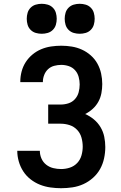

<svg xmlns="http://www.w3.org/2000/svg" viewBox="-20 -984 640 1012"><path d="M302 8Q274 8 245.5 4Q217 0 190.5 -10.5Q164 -21 141 -39Q118 -57 102.5 -81Q87 -105 79 -133Q71 -161 71 -189H190Q190 -189 190 -189Q190 -189 190 -189Q190 -168 198.5 -148.5Q207 -129 223.5 -116Q240 -103 260.5 -98Q281 -93 302 -93Q326 -93 348.5 -100.5Q371 -108 387 -125Q403 -142 409.5 -165Q416 -188 416 -211Q416 -235 409.5 -258.5Q403 -282 386.5 -299.5Q370 -317 347 -324.5Q324 -332 300 -332H234V-433H300Q321 -433 341 -439.5Q361 -446 375 -461.5Q389 -477 394.5 -497.5Q400 -518 400 -539Q400 -559 394.5 -579Q389 -599 375.5 -614Q362 -629 342.5 -635.5Q323 -642 303 -642Q284 -642 265.5 -637Q247 -632 233.5 -619.5Q220 -607 213 -589Q206 -571 206 -553Q206 -552 206 -552Q206 -552 206 -551H87Q87 -552 87 -552.5Q87 -553 87 -554Q87 -581 94 -607.5Q101 -634 115.5 -656.5Q130 -679 151 -696.5Q172 -714 197 -724.5Q222 -735 249 -739Q276 -743 303 -743Q331 -743 358.5 -738.5Q386 -734 411.5 -722.5Q437 -711 458.5 -692Q480 -673 493.5 -648.5Q507 -624 513 -596.5Q519 -569 519 -541Q519 -517 514.5 -493Q510 -469 498.5 -448Q487 -427 469 -410.5Q451 -394 429 -383Q454 -372 475 -354.5Q496 -337 510 -313.5Q524 -290 529.5 -263Q535 -236 535 -209Q535 -179 528.5 -149Q522 -119 507.5 -93Q493 -67 470 -46.5Q447 -26 419.5 -13.5Q392 -1 362 3.5Q332 8 302 8ZM400 -806Q384 -806 368.5 -810.5Q353 -815 341.5 -826.5Q330 -838 325.5 -853.5Q321 -869 321 -885Q321 -901 325.5 -916.5Q330 -932 341.5 -943.5Q353 -955 368.5 -959.5Q384 -964 400 -964Q416 -964 431.5 -959.5Q447 -955 458.5 -943.5Q470 -932 474.5 -916.5Q479 -901 479 -885Q479 -869 474.5 -853.5Q470 -838 458.5 -826.5Q447 -815 431.5 -810.5Q416 -806 400 -806ZM200 -806Q184 -806 168.5 -810.5Q153 -815 141.5 -826.5Q130 -838 125.5 -853.5Q121 -869 121 -885Q121 -901 125.5 -916.5Q130 -932 141.5 -943.5Q153 -955 168.5 -959.5Q184 -964 200 -964Q216 -964 231.5 -959.5Q247 -955 258.5 -943.5Q270 -932 274.5 -916.5Q279 -901 279 -885Q279 -869 274.5 -853.5Q270 -838 258.5 -826.5Q247 -815 231.5 -810.5Q216 -806 200 -806Z"/></svg>

Font: Iosevka Curly Extended
Style: Bold
Weight: 700
Width: 7
Monospace: yes
Designer: Belleve Invis
Foundry: Belleve Invis
Version: Version 11.1.0; ttfautohint (v1.8.3)